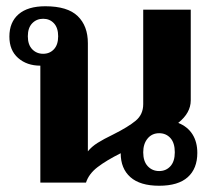

<svg xmlns="http://www.w3.org/2000/svg" viewBox="-20 -584 685 614"><path d="M611 -95Q611 -45 580.5 -17.5Q550 10 489 10Q428 10 397 -17.5Q366 -45 366 -94Q320 -71 292 -49.5Q264 -28 255 0H109V-374Q66 -374 38 -398.5Q10 -423 10 -467Q10 -513 39.5 -538.5Q69 -564 125 -564Q196 -564 228.5 -532.5Q261 -501 261 -446V-100Q273 -115 292 -127Q311 -139 342 -154Q390 -178 414 -198Q438 -218 438 -251V-553H590V-263Q590 -223 550 -191Q580 -179 595.5 -154.5Q611 -130 611 -95ZM166 -468Q166 -495 152.5 -509.5Q139 -524 118 -524Q97 -524 83 -509.5Q69 -495 69 -468Q69 -441 83 -426.5Q97 -412 118 -412Q139 -412 152.5 -426.5Q166 -441 166 -468ZM539 -97Q539 -127 525 -142.5Q511 -158 489 -158Q466 -158 452 -141Q438 -124 438 -97Q438 -68 452.5 -52.5Q467 -37 489 -37Q511 -37 525 -52.5Q539 -68 539 -97Z"/></svg>

Font: Trirong Bold
Style: Regular
Weight: 700
Designer: Katatrad Team
Foundry: CadsonDemak
Version: Version 1.000